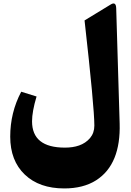

<svg xmlns="http://www.w3.org/2000/svg" viewBox="-20 -785 740 1082"><path d="M634.8 -739.3C633.8 -765.6 623 -772 602.5 -758.8L456.5 -669.9C493.2 -343.8 511.7 -146 511.7 -77.1C511.7 -49.3 503.4 -25.9 487.3 -6.8C454.1 32.2 404.3 46.9 345.7 46.9C222.2 46.9 160.6 -2.4 160.6 -101.6C160.6 -137.2 168.9 -184.1 186 -241.2L99.6 -268.1C58.1 -189.5 37.6 -105 37.6 -15.1C37.6 75.2 64.9 146.5 119.6 198.7C174.3 251 248.5 276.9 342.3 276.9C413.6 276.9 473.1 261.7 521 231.4C616.7 170.9 658.7 61 654.3 -89.4Z"/></svg>

Font: Sahel Black
Style: Bold
Weight: 900
Foundry: Saber Rastikerdar (saber.rastikerdar@gmail.com)
Version: Version 3.4.0